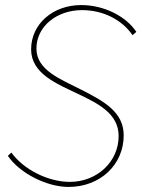

<svg xmlns="http://www.w3.org/2000/svg" viewBox="-20 -730 560 759"><path d="M251 9C376 9 469 -79 469 -195C469 -286 393 -329 302 -375C220 -417 124 -452 124 -538C124 -626 205 -690 304 -690C387 -690 461 -653 504 -591L519 -604C478 -666 391 -710 301 -710C189 -710 103 -635 103 -535C103 -439 204 -399 288 -359C370 -320 449 -280 449 -192C449 -91 364 -11 256 -11C170 -11 73 -60 25 -127L11 -114C58 -45 165 9 251 9Z"/></svg>

Font: Fixel Text 20240404 Thin
Style: Italic
Weight: 100
Width: 4
Italic angle: -10°
Designer: AlfaBravo + MacPaw
Foundry: Kyrylo Tkachov, Marchela Mozhyna, Serhii Makarenko, Maria Weinstein, Zakhar Kryvoshyya
Version: Version 1.211;Glyphs 3.2 (3225)